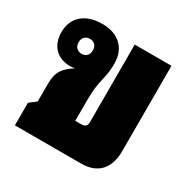

<svg xmlns="http://www.w3.org/2000/svg" viewBox="-124 -640 755 760"><g transform="rotate(30 254.0 -260.5)"><path d="M36 0H339C414 0 455 -44 455 -124V-514H287V-159C287 -144 279 -135 263 -135H234V-223C234 -275 238 -300 246 -334C253 -362 255 -385 255 -409C255 -479 209 -521 136 -521C59 -521 11 -480 11 -412C11 -350 49 -312 108 -312C116 -312 124 -313 131 -315H130C85 -285 67 -264 67 -205V-127L36 -103ZM123 -377C103 -377 90 -390 90 -411C90 -433 103 -445 123 -445C143 -445 155 -432 155 -411C155 -390 143 -377 123 -377Z"/></g></svg>

Font: Noto Sans Thai Looped UI Narrow Black
Style: Regular
Weight: 900
Width: 4
Designer: Cadson Demak Team
Foundry: Cadson Demak Co., Ltd.
Version: Version 1.000